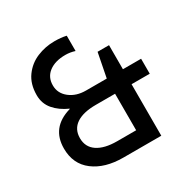

<svg xmlns="http://www.w3.org/2000/svg" viewBox="-157 -842 976 988"><g transform="rotate(-30 331.0 -348.0)"><path d="M361 -689V-598Q333 -607 305 -607Q244 -607 207.5 -579.5Q171 -552 171 -503Q171 -456 209.5 -425.5Q248 -395 306 -395H429L457 -538H525V-395H633V-306H525V0H300Q191 0 124.5 -50.5Q58 -101 58 -193Q58 -317 184 -354L187 -356Q135 -379 104.5 -415Q74 -451 74 -501Q74 -567 106 -611Q138 -655 187.5 -675.5Q237 -696 291 -696Q330 -696 361 -689ZM313 -306Q237 -306 196.5 -278.5Q156 -251 156 -198Q156 -145 197.5 -117Q239 -89 314 -89H427V-306Z"/></g></svg>

Font: Chivo
Style: Regular
Weight: 400
Designer: Hector Gatti
Foundry: Omnibus-Type
Version: Version 1.003